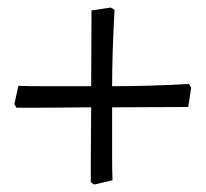

<svg xmlns="http://www.w3.org/2000/svg" viewBox="-20 -520 546 510"><path d="M277.8 -291Q375 -291 481.9 -296.9L487.8 -287.1L480 -235.8L277.8 -234.9V-105Q277.8 -71.8 278.8 -41L230 -29.8L221.2 -36.1V-102.1L222.2 -234.9L89.8 -233.9H23.9L18.1 -243.2L28.8 -292Q59.6 -291 92.8 -291H222.2L223.1 -492.2L273.9 -500L284.2 -494.1Q277.8 -377 277.8 -291Z"/></svg>

Font: Alegreya-Regular
Style: Regular
Weight: 400
Designer: Juan Pablo del Peral
Foundry: Juan Pablo del Peral
Version: Version 1.003